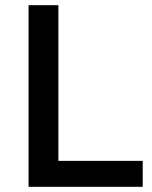

<svg xmlns="http://www.w3.org/2000/svg" viewBox="-20 -720 585 740"><path d="M90 0H530V-100H205V-700H90Z"/></svg>

Font: Gully Medium
Style: Regular
Weight: 500
Designer: jaikishan Patel
Foundry: MagicType
Version: Version 1.000;Glyphs 3.2 (3242)